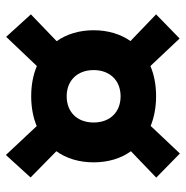

<svg xmlns="http://www.w3.org/2000/svg" viewBox="-10 -652 607 626"><g transform="rotate(90 293.0 -339.5)"><path d="M294.4 -138.2C330.6 -138.2 363.3 -144.5 391.6 -156.2L485.8 -55.7L559.1 -136.2L473.6 -220.2C497.1 -252.9 509.8 -294.4 509.8 -341.8C509.8 -389.2 497.1 -430.7 473.6 -463.4L559.6 -545.9L481 -623L391.1 -527.8C362.8 -539.1 330.1 -545.4 294.4 -545.4C257.8 -545.4 224.1 -539.1 195.8 -526.9L106 -622.1L27.3 -545.4L114.3 -461.9C91.8 -429.7 79.1 -388.7 79.1 -341.8C79.1 -294.9 91.8 -253.9 114.7 -221.2L27.3 -137.2L100.6 -56.6L195.8 -156.7C224.6 -144.5 257.8 -138.2 294.4 -138.2ZM294.4 -253.9C243.2 -253.9 209 -288.6 209 -341.8C209 -395 243.2 -429.7 294.4 -429.7C346.2 -429.7 379.9 -395 379.9 -341.8C379.9 -288.6 346.2 -253.9 294.4 -253.9Z"/></g></svg>

Font: CaskaydiaCove Nerd Font
Style: Bold
Weight: 700
Designer: Aaron Bell
Foundry: Saja Typeworks
Version: Version 2111.1;Nerd Fonts 2.3.0